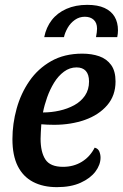

<svg xmlns="http://www.w3.org/2000/svg" viewBox="-20 -751 506 791"><path d="M214.7 20Q157.5 20 116.2 -1.6Q75 -23.2 53.1 -66.8Q31.2 -110.5 31.2 -177.8Q31.2 -241.2 48.6 -303.8Q66 -366.3 101.2 -417.2Q136.3 -468.2 190.7 -499.1Q245 -530 318.8 -530Q358 -530 388.9 -519.2Q419.8 -508.3 437.9 -483.2Q456 -458.2 456 -415.2Q456 -357.5 421.7 -317.5Q387.3 -277.5 330.1 -257.2Q272.8 -237 203.7 -236.8Q190.8 -236.7 175.4 -237.4Q160 -238.2 150.2 -239Q149.2 -222.5 148.2 -207Q147.2 -191.5 147.2 -179.3Q147.2 -124.7 166.9 -94.2Q186.7 -63.7 239.7 -63.7Q283.2 -63.7 317.1 -84.5Q351 -105.3 370 -142.7Q384 -139.3 389.1 -127Q394.2 -114.7 394.2 -101.8Q394.2 -72.3 373.2 -44.3Q352.2 -16.3 312.2 1.8Q272.3 20 214.7 20ZM157 -287.7Q191.2 -287.7 224.6 -295.1Q258 -302.5 285.8 -317.6Q313.5 -332.7 330.2 -357.2Q346.8 -381.8 346.8 -415.3Q346.7 -444.2 333.5 -458.8Q320.3 -473.3 295.3 -473.3Q267.2 -473.3 243.6 -455.8Q220 -438.3 202.8 -410.3Q185.7 -382.3 174.2 -349.9Q162.7 -317.5 157 -287.7ZM162.2 -598Q170.2 -638.5 193.2 -668.2Q216.3 -698 253.7 -714.5Q291 -731 339.5 -731Q382.8 -731 410.5 -718.2Q438.2 -705.5 452.1 -682.2Q466 -658.8 466 -625.8Q466 -613 463 -598H375.5Q377.5 -609.7 378.7 -617.7Q379.8 -625.7 379.8 -633Q379.8 -656.7 366.2 -669.3Q352.5 -682 329.5 -682Q306.8 -682 288.5 -669.1Q270.2 -656.2 258.9 -636.6Q247.7 -617 243.5 -598Z"/></svg>

Font: Sansita Swashed Light
Style: Regular
Weight: 300
Designer: Pablo Cosgaya
Foundry: Omnibus-Type
Version: Version 1.003